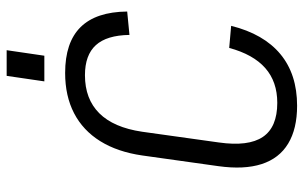

<svg xmlns="http://www.w3.org/2000/svg" viewBox="-192 -736 934 591"><g transform="rotate(-90 275.5 -440.0)"><path d="M246 7Q175 7 129.5 -20.5Q84 -48 66.5 -102Q49 -156 60 -235L93 -470Q104 -546 137 -599Q170 -652 223 -679.5Q276 -707 347 -707Q441 -707 488 -659.5Q535 -612 536 -516L464 -509Q463 -579 432.5 -612.5Q402 -646 340 -646Q267 -646 223 -602Q179 -558 166 -470L133 -234Q120 -143 150 -98.5Q180 -54 255 -54Q320 -54 362 -91Q404 -128 424 -202L492 -196Q467 -96 405 -44.5Q343 7 246 7ZM417 -887 400 -771H321L338 -887Z"/></g></svg>

Font: Pathway Extreme SemiCondensed Light
Style: Italic
Weight: 300
Width: 4
Italic angle: -8°
Version: Version 1.001;gftools[0.9.26]